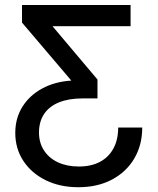

<svg xmlns="http://www.w3.org/2000/svg" viewBox="-20 -536 642 779"><path d="M297.9 223.6Q223.1 223.6 165.3 195.1Q107.4 166.5 74.7 116.7Q42 66.9 42 3.4Q42 -56.2 70.6 -102.3Q99.1 -148.4 150.4 -176.5Q201.7 -204.6 269 -209V-209.5L69.3 -444.3V-515.6H509.8V-429.7H193.8V-428.7L375.5 -213.4V-136.7H314.9Q258.8 -136.7 219.2 -120.6Q179.7 -104.5 158.9 -73.5Q138.2 -42.5 138.2 2Q138.2 43 158.4 74.2Q178.7 105.5 215.1 122.6Q251.5 139.6 299.8 139.6Q349.6 139.6 385.3 120.8Q420.9 102.1 440.2 66.4Q459.5 30.8 459.5 -18.6H557.1Q557.1 52.2 524.9 106.9Q492.7 161.6 434.3 192.6Q376 223.6 297.9 223.6Z"/></svg>

Font: Inter Cardless Display
Style: Regular
Weight: 400
Designer: Rasmus Andersson
Foundry: rsms
Version: Version 4.001;git-9221beed3